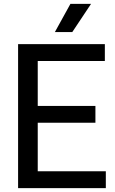

<svg xmlns="http://www.w3.org/2000/svg" viewBox="-20 -967 592 987"><path d="M73 0V-740H519V-653.5H174V-422.5H470.5V-336H174V-86.5H524V0ZM262 -802 342 -947H448L351.5 -802Z"/></svg>

Font: Encode Sans SmCnd Md
Style: Regular
Weight: 500
Width: 4
Designer: Multiple Designers
Foundry: Impallari Type
Version: Version 3.002; ttfautohint (v1.8.3) -l 8 -r 50 -G 200 -x 14 